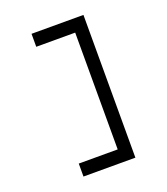

<svg xmlns="http://www.w3.org/2000/svg" viewBox="-128 -902 756 869"><g transform="rotate(-20 250.0 -468.0)"><path d="M125 -187.5H312.5V-750H125V-812.5H375V-125H125Z"/></g></svg>

Font: HE신이문
Style: regular
Weight: 500
Monospace: yes
Designer: Taeyun An (WindowsTiger)
Version: v1.1